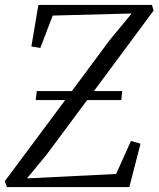

<svg xmlns="http://www.w3.org/2000/svg" viewBox="-26 -763 647 783"><path d="M2.5 0 -6.5 -24 240 -355H119.5L124 -391.5H267L419 -596.5L511 -708L189 -699.5L138.5 -567.5L102 -573.5L130.5 -743H593.5L600.5 -720L357 -391.5H472.5L468.5 -355H329.5L164.5 -133L84 -35.5L447.5 -53.5L508 -188L547 -177L501.5 0Z"/></svg>

Font: Merriweather 96pt Light
Style: Italic
Weight: 300
Italic angle: -7.8°
Version: Version 2.101